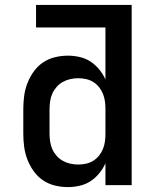

<svg xmlns="http://www.w3.org/2000/svg" viewBox="-20 -755 640 783"><path d="M257 8Q230 8 203.5 1.5Q177 -5 155 -20Q133 -35 117 -57.5Q101 -80 91.5 -105Q82 -130 78.5 -156.5Q75 -183 75 -210V-310Q75 -337 78.5 -363.5Q82 -390 91.5 -415Q101 -440 117 -462.5Q133 -485 155 -500Q177 -515 203.5 -521.5Q230 -528 257 -528Q281 -528 305 -522.5Q329 -517 349 -504Q369 -491 384.5 -472Q400 -453 410 -431V-643H127V-735H517V0H410V-89Q400 -67 384.5 -48Q369 -29 349 -16Q329 -3 305 2.5Q281 8 257 8ZM299 -84Q315 -84 331 -87.5Q347 -91 360.5 -99.5Q374 -108 384 -120.5Q394 -133 400 -148Q406 -163 408 -178.5Q410 -194 410 -210V-310Q410 -326 408 -341.5Q406 -357 400 -372Q394 -387 384 -399.5Q374 -412 360.5 -420.5Q347 -429 331 -432.5Q315 -436 299 -436Q283 -436 267 -432.5Q251 -429 236.5 -421Q222 -413 211 -400.5Q200 -388 193.5 -373.5Q187 -359 184.5 -342.5Q182 -326 182 -310V-210Q182 -194 184.5 -177.5Q187 -161 193.5 -146.5Q200 -132 211 -119.5Q222 -107 236.5 -99Q251 -91 267 -87.5Q283 -84 299 -84Z"/></svg>

Font: Iosevka Custom SmBdEx
Style: Regular
Weight: 600
Width: 7
Monospace: yes
Designer: Belleve Invis
Foundry: Belleve Invis
Version: Version 11.2.4; ttfautohint (v1.8.4)